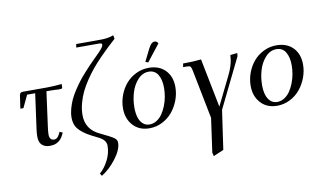

<svg xmlns="http://www.w3.org/2000/svg" viewBox="-97 -960 2479 1476"><g transform="rotate(-10 1142.5 -221.5)"><path d="M59.1 -314 73.2 -411.1Q75.7 -427.2 81.5 -433.1Q87.4 -439 104 -439H284.2Q339.8 -439 404.8 -445.8L403.8 -418L401.9 -411.1L377 -408.2Q350.1 -411.1 308.1 -411.1H279.8L243.2 -141.1Q237.8 -100.6 237.8 -82Q237.8 -35.2 274.9 -35.2Q298.8 -35.2 314 -64.9L325.2 -86.9L348.1 -76.2L336.9 -54.2Q324.7 -30.3 306.6 -16.1Q288.6 -2 271.2 2.4Q253.9 6.8 231.9 6.8Q195.3 6.8 172.6 -14.2Q149.9 -35.2 149.9 -78.1Q149.9 -107.9 154.8 -141.1L191.9 -411.1H128.9L83 -314Z M434.6 -178.2Q434.6 -211.4 444.6 -247.6Q454.6 -283.7 469 -315.2Q483.4 -346.7 506.8 -382.1Q530.3 -417.5 550 -443.4Q569.8 -469.2 597.9 -500.7Q626 -532.2 642.6 -549.3Q659.2 -566.4 682.6 -589.8Q688 -595.2 700 -607.2Q711.9 -619.1 717.5 -624.5Q723.1 -629.9 732.2 -639.6Q741.2 -649.4 745.8 -655Q750.5 -660.6 755.6 -667.7Q760.7 -674.8 762.7 -680.2Q764.6 -685.5 764.6 -689.9Q764.6 -702.1 743.7 -702.1H564L567.9 -729H713.9Q754.4 -729 773.4 -729.5Q792.5 -730 816.9 -733.9Q841.3 -737.8 859.9 -746.1L865.7 -717.8Q831.5 -687 804 -661.1Q776.4 -635.3 739 -596.7Q701.7 -558.1 673.1 -523.7Q644.5 -489.3 614.7 -445.3Q585 -401.4 565.4 -360.6Q545.9 -319.8 533.4 -273.2Q521 -226.6 521 -182.1Q521 -70.3 626 -21Q708 18.1 731 34.2Q753.9 50.3 753.9 73.2Q753.9 127 701.9 195.8Q649.9 264.6 586.9 303.2L574.7 283.2Q611.8 252.4 640.9 197Q669.9 141.6 669.9 82Q669.9 60.1 655.5 41.5Q641.1 22.9 603 4.9Q558.1 -16.6 529.1 -34.2Q500 -51.8 477.3 -73.5Q454.6 -95.2 444.6 -120.6Q434.6 -146 434.6 -178.2Z M836.4 -178.2Q836.4 -231 855 -280.8Q873.5 -330.6 905.8 -368.4Q938 -406.2 984.9 -429.2Q1031.7 -452.1 1084.5 -452.1Q1166.5 -452.1 1214.1 -402.6Q1261.7 -353 1261.7 -272Q1261.7 -219.2 1242.7 -168.9Q1223.6 -118.7 1191.2 -79.6Q1158.7 -40.5 1111.6 -16.8Q1064.5 6.8 1011.7 6.8Q931.6 6.8 884 -45.7Q836.4 -98.1 836.4 -178.2ZM923.8 -169.9Q923.8 -128.4 932.9 -96.2Q941.9 -64 963.4 -43Q984.9 -22 1016.6 -22Q1046.4 -22 1072.5 -38.3Q1098.6 -54.7 1116.9 -81.3Q1135.3 -107.9 1148.7 -141.8Q1162.1 -175.8 1168.5 -211.2Q1174.8 -246.6 1174.8 -279.8Q1174.8 -344.7 1150.9 -383.8Q1127 -422.9 1079.6 -422.9Q1031.2 -422.9 994.6 -383.1Q958 -343.3 940.9 -286.6Q923.8 -230 923.8 -169.9ZM1067.9 -502 1113.8 -594.2Q1127.4 -621.6 1139.2 -632.3Q1150.9 -643.1 1166.5 -643.1Q1182.1 -643.1 1191.4 -624L1088.9 -493.2Z M1346.7 -411.1 1351.6 -439Q1433.1 -439 1492.7 -445.8L1568.4 -64L1679.7 -291Q1695.8 -323.2 1704.8 -353Q1713.9 -382.8 1716.3 -398.9Q1718.8 -415 1720.7 -439.9L1775.4 -445.8L1773.4 -421.9L1584.5 -36.1L1540.5 269L1460.4 303.2L1453.6 274.9L1490.7 9.8L1415.5 -371.1Q1410.6 -396 1404.5 -403.6Q1398.4 -411.1 1377.4 -411.1Z M1833 -178.2Q1833 -231 1851.6 -280.8Q1870.1 -330.6 1902.3 -368.4Q1934.6 -406.2 1981.4 -429.2Q2028.3 -452.1 2081.1 -452.1Q2163.1 -452.1 2210.7 -402.6Q2258.3 -353 2258.3 -272Q2258.3 -219.2 2239.3 -168.9Q2220.2 -118.7 2187.7 -79.6Q2155.3 -40.5 2108.2 -16.8Q2061 6.8 2008.3 6.8Q1928.2 6.8 1880.6 -45.7Q1833 -98.1 1833 -178.2ZM1920.4 -169.9Q1920.4 -128.4 1929.4 -96.2Q1938.5 -64 1960 -43Q1981.4 -22 2013.2 -22Q2043 -22 2069.1 -38.3Q2095.2 -54.7 2113.5 -81.3Q2131.8 -107.9 2145.3 -141.8Q2158.7 -175.8 2165 -211.2Q2171.4 -246.6 2171.4 -279.8Q2171.4 -344.7 2147.5 -383.8Q2123.5 -422.9 2076.2 -422.9Q2027.8 -422.9 1991.2 -383.1Q1954.6 -343.3 1937.5 -286.6Q1920.4 -230 1920.4 -169.9Z"/></g></svg>

Font: Dihjauti
Style: Bold Italic
Weight: 700
Italic angle: -9°
Designer: T. Christopher White
Version: Version 3.0.0